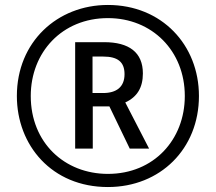

<svg xmlns="http://www.w3.org/2000/svg" viewBox="-20 -744 870 774"><path d="M415 10C626 10 782 -144 782 -357C782 -563 632 -724 415 -724C211 -724 48 -575 48 -357C48 -158 189 10 415 10ZM415 -43C240 -43 104 -169 104 -357C104 -533 230 -671 415 -671C593 -671 725 -539 725 -357C725 -181 600 -43 415 -43ZM283 -145H354V-315H421L503 -145H581L485 -331C533 -353 556 -391 556 -448C556 -533 500 -574 400 -574H283ZM396 -369H353V-516H396C455 -516 482 -494 482 -445C482 -393 449 -369 396 -369Z"/></svg>

Font: Noto Sans Lao Looped ExtraCondensed
Style: Regular
Weight: 400
Width: 2
Designer: Mark Frömberg, Ben Mitchell
Foundry: The Fontpad Ltd
Version: Version 1.002